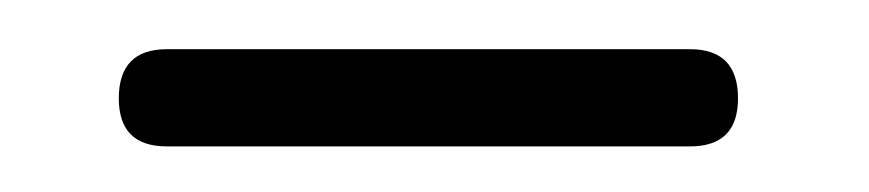

<svg xmlns="http://www.w3.org/2000/svg" viewBox="-20 -618 362 80"><path d="M29.5 -577Q29.5 -597.5 49.5 -597.5H267.5Q287.5 -597.5 287.5 -577Q287.5 -557 267.5 -557H49.5Q29.5 -557 29.5 -577Z"/></svg>

Font: Fraunces 9pt Light
Style: Regular
Weight: 300
Version: Version 1.000;[0bf87f6ff]